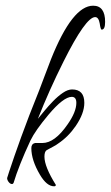

<svg xmlns="http://www.w3.org/2000/svg" viewBox="-20 -636 389 674"><path d="M170 18Q144 18 120 -23Q90 -74 90 -116Q90 -131 103 -134H129Q172 -134 217 -199Q248 -243 248 -275Q248 -296 232 -296Q203 -296 150 -233Q104 -178 87 -143Q46 -55 27 8V6Q26 10 22 10Q16 10 10.5 3Q5 -4 5 -11L12 -33Q28 -82 54 -154Q80 -226 118 -320Q125 -338 135 -365Q145 -392 159 -428Q234 -616 307 -616Q349 -616 349 -559Q349 -532 337 -532Q333 -532 330 -554Q326 -576 314 -576Q281 -576 203 -420Q152 -318 113 -219Q122 -230 136 -247Q150 -264 166.5 -281Q183 -298 200.5 -310Q218 -322 233 -322Q276 -322 276 -275Q276 -238 246 -194Q220 -156 184 -132Q179 -128 169 -122.5Q159 -117 144 -109Q136 -104 136 -86Q136 -51 176 13Q176 18 170 18Z"/></svg>

Font: Petemoss
Style: Regular
Weight: 400
Designer: Robert E. Leuschke
Foundry: Robert E. Leuschke
Version: Version 1.010; ttfautohint (v1.8.3)